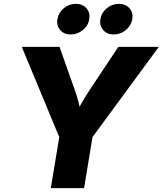

<svg xmlns="http://www.w3.org/2000/svg" viewBox="-20 -969 838 989"><path d="M241.7 0 285.2 -262.7 92.3 -727.5H286.6L364.3 -508.3Q375.5 -477.5 383.5 -446.5Q391.6 -415.5 398.9 -377.4H368.2Q387.2 -415.5 405.3 -446.5Q423.3 -477.5 443.8 -508.3L589.4 -727.5H797.9L456.5 -262.7L413.1 0ZM565.9 -791.5Q531.2 -791.5 511.5 -814.2Q491.7 -836.9 497.1 -870.6Q502.4 -903.8 530 -926.5Q557.6 -949.2 592.3 -949.2Q627 -949.2 647 -926.5Q667 -903.8 661.6 -870.6Q655.8 -836.9 628.2 -814.2Q600.6 -791.5 565.9 -791.5ZM344.2 -791.5Q309.6 -791.5 289.8 -814.2Q270 -836.9 275.9 -870.6Q281.2 -903.8 308.6 -926.5Q335.9 -949.2 370.6 -949.2Q405.3 -949.2 425.3 -926.5Q445.3 -903.8 439.9 -870.6Q434.6 -836.9 406.7 -814.2Q378.9 -791.5 344.2 -791.5Z"/></svg>

Font: Inter 20pt ExtraBold
Style: Italic
Weight: 800
Italic angle: -9.3988°
Version: Version 4.001;git-66647c0bb